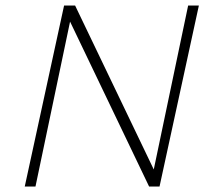

<svg xmlns="http://www.w3.org/2000/svg" viewBox="-20 -678 760 698"><path d="M70 0 213 -658H247L109 0ZM542 0H522L221 -628L228 -658H253L550 -39ZM703 -658 560 0H526L664 -658Z"/></svg>

Font: Ysabeau Infant ExtraLight
Style: Italic
Weight: 250
Italic angle: -12°
Designer: Christian Thalmann (Catharsis Fonts)
Version: Version 2.001;gftools[0.9.30]; featfreeze: ss01,ss02,lnum